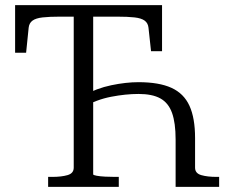

<svg xmlns="http://www.w3.org/2000/svg" viewBox="-20 -730 910 750"><path d="M521 -409Q601 -409 649.5 -387Q698 -365 720 -317Q742 -269 742 -191V-75Q742 -53 766 -46Q790 -39 826 -39H836V0H666V-185Q666 -250 652 -289Q638 -328 606.5 -345.5Q575 -363 521 -363Q471 -363 414 -352Q357 -341 307 -312V-357Q357 -385 414.5 -397Q472 -409 521 -409ZM168 0V-39H184Q220 -39 244 -46Q268 -53 268 -75V-665H216Q173 -665 146.5 -662Q120 -659 107 -649.5Q94 -640 92 -622L82 -524H39V-710H613V-530H570L560 -622Q558 -640 545 -649.5Q532 -659 505.5 -662Q479 -665 436 -665H344V-49Q344 -46 357.5 -43.5Q371 -41 391 -40Q411 -39 429 -39H444V0Z"/></svg>

Font: Roboto Serif 36pt Light
Style: Regular
Weight: 300
Designer: Greg Gazdowicz
Foundry: Commercial Type
Version: Version 1.008